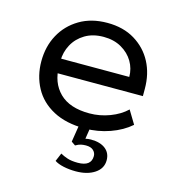

<svg xmlns="http://www.w3.org/2000/svg" viewBox="-92 -485 676 742"><g transform="rotate(15 246.0 -114.0)"><path d="M268 10Q193 10 141.5 -17.5Q90 -45 64.5 -92.5Q39 -140 39 -198Q39 -257 64.5 -304Q90 -351 137 -379Q184 -407 248 -407Q312 -407 358 -379Q404 -351 428.5 -304.5Q453 -258 453 -198V-169H83V-227H383Q383 -260 366.5 -288Q350 -316 319.5 -333.5Q289 -351 248 -351Q205 -351 174 -332.5Q143 -314 126.5 -283.5Q110 -253 110 -218V-198Q110 -131 150.5 -91Q191 -51 270 -51Q312 -51 351.5 -66Q391 -81 417 -106L449 -53Q416 -24 368 -7Q320 10 268 10ZM277 179Q251 179 228 174Q205 169 192 160L206 127Q218 134 234.5 139.5Q251 145 276 145Q330 145 330 104Q330 91 320 81.5Q310 72 290 72Q280 72 270.5 74Q261 76 249 83L233 72L246 -10H290L279 60L259 55Q270 50 281 47.5Q292 45 303 45Q340 45 361 61.5Q382 78 382 107Q382 140 352.5 159.5Q323 179 277 179Z"/></g></svg>

Font: Rokkitt
Style: Regular
Weight: 400
Designer: Vernon Adams
Foundry: Vernon Adams
Version: Version 3.103